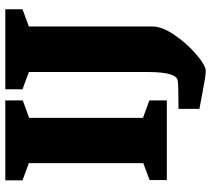

<svg xmlns="http://www.w3.org/2000/svg" viewBox="-56 -594 797 725"><g transform="rotate(-90 342.5 -231.5)"><path d="M25 0V-65L89 -89V-521L24 -545V-610H326V-544L260 -520V-90L326 -66V0ZM358 135Q298 124 294 123V44Q386 44 401 41Q433 36 433 -70V-521L368 -545V-610H670V-545L605 -521V-54Q605 -18 572.5 29.5Q540 77 498.5 112Q457 147 438 147Q425 147 396 142Q367 137 358 135Z"/></g></svg>

Font: Grenze ExtraBold
Style: Regular
Weight: 800
Designer: Renata Polastri
Foundry: Omnibus-Type
Version: Version 1.002; ttfautohint (v1.8)